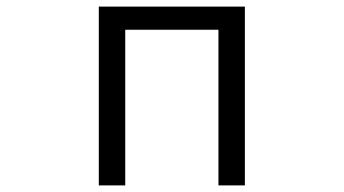

<svg xmlns="http://www.w3.org/2000/svg" viewBox="-20 -561 1040 581"><path d="M359 0H279V-541H721V0H641V-471H359Z"/></svg>

Font: IBM Plex Sans JP
Style: Regular
Weight: 400
Designer: Mike Abbink; Paul van der Laan; Pieter van Rosmalen; Wujin Sim; Yejin Wi; Jinhee Kim; Boomi Park; Yona Kim; Kichan Ma
Foundry: Sandoll Inc.
Version: Version 1.000